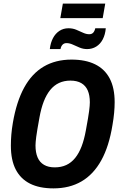

<svg xmlns="http://www.w3.org/2000/svg" viewBox="-20 -1028 663 1060"><path d="M275 12Q198 12 146 -14Q94 -40 67 -92Q40 -144 40 -224Q40 -253 42.5 -284Q45 -315 51 -350Q71 -467 113.5 -544.5Q156 -622 221.5 -660.5Q287 -699 375 -699Q452 -699 505 -673Q558 -647 585.5 -595Q613 -543 613 -464Q613 -436 610 -404Q607 -372 601 -338Q582 -220 539 -142.5Q496 -65 430 -26.5Q364 12 275 12ZM282 -104Q318 -104 346 -117Q374 -130 395 -156Q416 -182 430.5 -220Q445 -258 454 -308Q461 -347 465.5 -372.5Q470 -398 472 -415Q474 -432 475 -443Q476 -454 476 -463Q476 -502 464.5 -528.5Q453 -555 429 -569Q405 -583 369 -583Q334 -583 306 -570Q278 -557 257 -531Q236 -505 221.5 -467.5Q207 -430 198 -380Q191 -341 186.5 -315Q182 -289 180 -272.5Q178 -256 177 -245Q176 -234 176 -225Q176 -186 187.5 -159Q199 -132 223 -118Q247 -104 282 -104ZM255 -757Q259 -792 272.5 -817.5Q286 -843 308 -857.5Q330 -872 358 -872Q381 -872 400.5 -864Q420 -856 438 -847.5Q456 -839 473 -839Q486 -839 494 -847Q502 -855 506 -872H564Q561 -837 547.5 -811Q534 -785 511.5 -771Q489 -757 461 -757Q439 -757 419 -765.5Q399 -774 381.5 -782Q364 -790 347 -790Q334 -790 325.5 -781.5Q317 -773 314 -757ZM313 -928 327 -1008H561L547 -928Z"/></svg>

Font: Archivo Condensed
Style: Bold Italic
Weight: 700
Width: 3
Italic angle: -10°
Designer: Hector Gatti
Foundry: Omnibus-Type
Version: Version 2.001